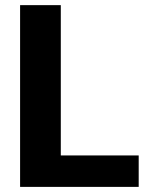

<svg xmlns="http://www.w3.org/2000/svg" viewBox="-20 -731 582 751"><path d="M522.5 -123V0H58.6V-710.9H217.8V-123Z"/></svg>

Font: Vazirmatn UI ExtraBold
Style: Regular
Weight: 800
Designer: Saber Rastikerdar
Foundry: Saber Rastikerdar
Version: Version 33.003